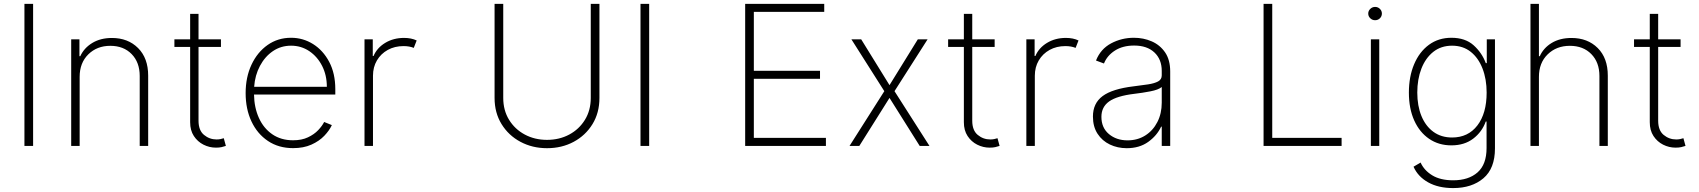

<svg xmlns="http://www.w3.org/2000/svg" viewBox="-20 -747 8697 983"><path d="M149.5 -727.3V0H105.1V-727.3Z M387.8 -353.7V0H344.5V-545.5H386.7V-459.2H391Q410.2 -501.4 452.4 -527Q494.7 -552.6 552.9 -552.6Q635.3 -552.6 687 -500.9Q738.6 -449.2 738.6 -359.7V0H695.3V-358Q695.3 -427.9 653.9 -470.2Q612.6 -512.4 544.7 -512.4Q476.6 -512.4 432.2 -468.8Q387.8 -425.1 387.8 -353.7Z M1111.2 -545.5V-506.7H996.4V-128.9Q996.4 -79.5 1024.5 -56.3Q1052.6 -33 1088.8 -33Q1100.5 -33 1109.2 -35Q1117.9 -36.9 1125.7 -39.4L1136.4 0Q1126.4 3.6 1114.5 6.2Q1102.6 8.9 1085.9 8.9Q1051.8 8.9 1021.7 -6.4Q991.5 -21.7 972.5 -50.6Q953.5 -79.5 953.5 -121.1V-506.7H872.9V-545.5H953.5V-676.1H996.4V-545.5Z M1480.5 11.4Q1406.6 11.4 1351.9 -25.2Q1297.2 -61.8 1267.4 -125.4Q1237.6 -188.9 1237.6 -270.2Q1237.6 -351.9 1267.6 -415.8Q1297.6 -479.8 1350.1 -516.7Q1402.7 -553.6 1470.2 -553.6Q1531.2 -553.6 1582.7 -521.5Q1634.2 -489.3 1665.5 -430.2Q1696.7 -371.1 1696.7 -290.1V-263.1H1280.5Q1281.6 -196 1305.6 -143.1Q1329.5 -90.2 1374.1 -59.5Q1418.7 -28.8 1480.5 -28.8Q1524.9 -28.8 1556.6 -43.9Q1588.4 -58.9 1609 -80.6Q1629.6 -102.3 1639.6 -122.5L1679 -106.5Q1666.5 -79.2 1640.4 -51.8Q1614.3 -24.5 1574.4 -6.6Q1534.4 11.4 1480.5 11.4ZM1281.2 -302.6H1653.4Q1653.4 -361.9 1629.3 -409.4Q1605.1 -457 1563.6 -485.1Q1522 -513.1 1470.2 -513.1Q1418.3 -513.1 1377.3 -485.3Q1336.3 -457.4 1310.9 -409.6Q1285.5 -361.9 1281.2 -302.6Z M1846.2 0V-545.5H1888.5V-460.2H1892.4Q1910.2 -502.1 1952.2 -527.5Q1994.3 -552.9 2048.7 -552.9Q2085.9 -552.9 2113.3 -539.8L2098.4 -501.8Q2076 -511 2046.2 -511Q2000.7 -511 1965.4 -491.5Q1930 -471.9 1909.8 -437.7Q1889.6 -403.4 1889.6 -359.4V0Z M3004.6 -727.3H3049V-245.7Q3049 -169.4 3013.3 -111.3Q2977.6 -53.3 2916.9 -20.8Q2856.2 11.7 2780.5 11.7Q2705.6 11.7 2644.5 -21Q2583.5 -53.6 2547.8 -111.7Q2512.1 -169.7 2512.1 -245.7V-727.3H2556.5V-245.7Q2556.5 -182.2 2586.3 -133.7Q2616.1 -85.2 2666.9 -58.1Q2717.7 -30.9 2780.5 -30.9Q2843.7 -30.9 2894.4 -58.1Q2945 -85.2 2974.8 -133.7Q3004.6 -182.2 3004.6 -245.7Z M3303.6 -727.3V0H3259.2V-727.3Z M3795.1 0V-727.3H4199.9V-686.1H3839.5V-384.6H4178.3V-343.4H3839.5V-41.2H4208.5V0Z M4389.2 -545.5 4534.1 -311.1 4679 -545.5H4729L4559.7 -280.2L4738.6 0H4688.6L4534.1 -245.7L4379.6 0H4329.5L4507.5 -280.2L4339.1 -545.5Z M5072.4 -545.5V-506.7H4957.7V-128.9Q4957.7 -79.5 4985.8 -56.3Q5013.8 -33 5050.1 -33Q5061.8 -33 5070.5 -35Q5079.2 -36.9 5087 -39.4L5097.7 0Q5087.7 3.6 5075.8 6.2Q5063.9 8.9 5047.2 8.9Q5013.1 8.9 4983 -6.4Q4952.8 -21.7 4933.8 -50.6Q4914.8 -79.5 4914.8 -121.1V-506.7H4834.2V-545.5H4914.8V-676.1H4957.7V-545.5Z M5234.7 0V-545.5H5277V-460.2H5280.9Q5298.7 -502.1 5340.7 -527.5Q5382.8 -552.9 5437.1 -552.9Q5474.4 -552.9 5501.8 -539.8L5486.9 -501.8Q5464.5 -511 5434.7 -511Q5389.2 -511 5353.9 -491.5Q5318.5 -471.9 5298.3 -437.7Q5278.1 -403.4 5278.1 -359.4V0Z M5748.6 11.7Q5701.7 11.7 5662.3 -7.1Q5622.9 -25.9 5599.3 -62.1Q5575.6 -98.4 5575.6 -150.2Q5575.6 -218.4 5625.2 -255.1Q5674.7 -291.9 5783.7 -305Q5825.3 -310 5858 -315Q5890.6 -320 5909.3 -330.1Q5927.9 -340.2 5927.9 -361.2V-383.9Q5927.9 -443.2 5890.3 -478.5Q5852.6 -513.8 5786.6 -513.8Q5728.3 -513.8 5688.2 -488.1Q5648.1 -462.4 5632.1 -421.9L5591.3 -437.1Q5614.7 -496.1 5668.5 -524.9Q5722.3 -553.6 5785.5 -553.6Q5834.2 -553.6 5876.4 -535.3Q5918.7 -517 5945 -478.9Q5971.2 -440.7 5971.2 -381V0H5927.9V-98.4H5924.7Q5903.4 -52.6 5858.5 -20.4Q5813.6 11.7 5748.6 11.7ZM5752.8 -28.4Q5804 -28.4 5843.6 -53.4Q5883.2 -78.5 5905.5 -122.2Q5927.9 -165.8 5927.9 -221.2V-301.5Q5910.9 -287.3 5869.5 -279.3Q5828.1 -271.3 5788 -266.7Q5698.5 -256 5658.7 -227.8Q5619 -199.6 5619 -148.8Q5619 -93 5657.3 -60.7Q5695.7 -28.4 5752.8 -28.4Z M6449.2 0V-727.3H6493.6V-41.2H6848.7V0Z M6998.6 0V-545.5H7041.5V0ZM7020.2 -643.5Q7006 -643.5 6995.6 -653.4Q6985.1 -663.4 6985.1 -677.6Q6985.1 -691.4 6995.6 -701.5Q7006 -711.6 7020.2 -711.6Q7034.8 -711.6 7044.9 -701.5Q7055 -691.4 7055 -677.6Q7055 -663.4 7044.9 -653.4Q7034.8 -643.5 7020.2 -643.5Z M7420.1 215.9Q7343.8 215.9 7291.5 186.4Q7239.3 157 7217 106.5L7253.2 85.2Q7271 125 7312.7 150.6Q7354.4 176.1 7420.1 176.1Q7498.9 176.1 7544.9 135.5Q7590.9 94.8 7590.9 11V-124.6H7586.6Q7567.8 -71.7 7522.7 -37.3Q7477.6 -2.8 7410.5 -2.8Q7345.9 -2.8 7296.9 -36.2Q7247.9 -69.6 7220.5 -130.3Q7193.2 -191.1 7193.2 -272.7Q7193.2 -354.8 7220 -418.1Q7246.8 -481.5 7295.8 -517.6Q7344.8 -553.6 7410.9 -553.6Q7481.9 -553.6 7524.7 -515.1Q7567.5 -476.6 7587 -423.7H7592V-545.5H7633.9V12.8Q7633.9 115.4 7574.8 165.7Q7515.6 215.9 7420.1 215.9ZM7414.4 -43Q7496.4 -43 7543.9 -104.8Q7591.3 -166.5 7591.3 -273.1Q7591.3 -342 7570.1 -396.3Q7549 -450.6 7509.6 -481.9Q7470.2 -513.1 7414.4 -513.1Q7358 -513.1 7318 -481.4Q7278.1 -449.6 7257.1 -395.2Q7236.2 -340.9 7236.2 -273.1Q7236.2 -204.9 7257.5 -153.1Q7278.8 -101.2 7318.7 -72.1Q7358.7 -43 7414.4 -43Z M7859 -353.7V0H7815.7V-727.3H7859V-459.2H7863.3Q7882.5 -501.8 7924.5 -527.2Q7966.6 -552.6 8025.6 -552.6Q8108.3 -552.6 8160 -501.1Q8211.6 -449.6 8211.6 -359.7V0H8168.7V-358Q8168.7 -427.9 8127.1 -470.2Q8085.6 -512.4 8017.4 -512.4Q7948.5 -512.4 7903.8 -468.8Q7859 -425.1 7859 -353.7Z M8584.2 -545.5V-506.7H8469.5V-128.9Q8469.5 -79.5 8497.5 -56.3Q8525.6 -33 8561.8 -33Q8573.5 -33 8582.2 -35Q8590.9 -36.9 8598.7 -39.4L8609.4 0Q8599.4 3.6 8587.5 6.2Q8575.6 8.9 8558.9 8.9Q8524.9 8.9 8494.7 -6.4Q8464.5 -21.7 8445.5 -50.6Q8426.5 -79.5 8426.5 -121.1V-506.7H8345.9V-545.5H8426.5V-676.1H8469.5V-545.5Z"/></svg>

Font: Inter UI Extra Light
Style: Regular
Weight: 200
Designer: Rasmus Andersson
Foundry: rsms
Version: 3.2;8d6f07862